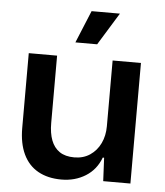

<svg xmlns="http://www.w3.org/2000/svg" viewBox="-53 -787 726 844"><g transform="rotate(5 310.0 -365.5)"><path d="M249 9Q189 9 146 -15Q103 -39 80.5 -86.5Q58 -134 58 -202V-532H183V-235Q183 -190 195 -158.5Q207 -127 232 -110Q257 -93 297 -93Q337 -93 366.5 -113Q396 -133 412 -166.5Q428 -200 428 -242V-532H553V0H433L428 -103H422Q402 -49 355.5 -20Q309 9 249 9ZM258 -597 317 -740H442L354 -597Z"/></g></svg>

Font: Mona Sans ExtraLight SemiBold
Style: Regular
Weight: 600
Version: Version 2.000